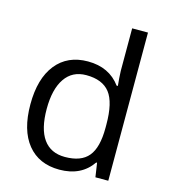

<svg xmlns="http://www.w3.org/2000/svg" viewBox="-114 -851 840 951"><g transform="rotate(15 306.5 -375.0)"><path d="M450.2 -71.8H445.8Q389.6 9.8 277.8 9.8Q172.9 9.8 114.5 -62Q56.2 -133.8 56.2 -266.1Q56.2 -398.4 114.7 -471.7Q173.3 -544.9 277.8 -544.9Q386.7 -544.9 444.8 -465.8H451.2L447.8 -504.4L445.8 -542V-759.8H526.9V0H460.9ZM288.1 -58.1Q371.1 -58.1 408.4 -103.3Q445.8 -148.4 445.8 -249V-266.1Q445.8 -379.9 408 -428.5Q370.1 -477.1 287.1 -477.1Q215.8 -477.1 178 -421.6Q140.1 -366.2 140.1 -265.1Q140.1 -162.6 177.7 -110.4Q215.3 -58.1 288.1 -58.1Z"/></g></svg>

Font: f02293617
Style: Regular
Weight: 400
Foundry: Ascender Corporation
Version: Version 1.10